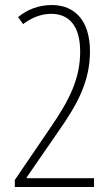

<svg xmlns="http://www.w3.org/2000/svg" viewBox="-20 -744 441 764"><path d="M354 0V-35H86V-38L215 -225C287 -328 338 -419 338 -540C338 -659 280 -724 186 -724C133 -724 87 -705 52 -676L72 -648C103 -672 142 -689 184 -689C253 -689 299 -643 299 -539C299 -431 256 -346 184 -241L39 -28V0Z"/></svg>

Font: Noto Sans Thai Looped ExtraCondensed ExtraLight
Style: Regular
Weight: 200
Width: 2
Designer: Sasikarn Vongin, Ben Mitchell
Foundry: The Fontpad Ltd
Version: Version 1.001